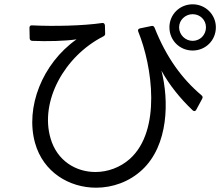

<svg xmlns="http://www.w3.org/2000/svg" viewBox="-20 -844 1040 893"><path d="M876 -609C936 -609 984 -656 984 -717C984 -776 936 -824 876 -824C816 -824 768 -777 768 -717C768 -656 816 -609 876 -609ZM876 -654C842 -654 813 -682 813 -717C813 -751 842 -778 876 -778C911 -778 938 -751 938 -717C938 -682 911 -654 876 -654ZM641 -54C765 -169 766 -378 731 -515C767 -450 816 -388 876 -331C883 -325 889 -326 893 -334L920 -384C924 -391 923 -396 917 -401C827 -477 754 -576 699 -715C696 -722 691 -725 684 -723L631 -712C623 -710 620 -705 623 -697C689 -535 731 -237 584 -105C539 -65 481 -44 424 -44C333 -44 245 -96 215 -201C165 -372 278 -582 461 -675C467 -678 470 -683 469 -689L468 -726C467 -734 463 -738 455 -737C366 -724 230 -721 130 -726C122 -727 117 -723 117 -715L118 -667C118 -659 122 -655 129 -654C201 -651 282 -653 336 -661C176 -548 97 -344 143 -179C181 -43 302 29 427 29C503 29 581 2 641 -54Z"/></svg>

Font: LINE Seed JP_OTF Regular
Style: Regular
Weight: 400
Designer: LY Corporation & Fontrix & Fontworks
Version: Version 1.002